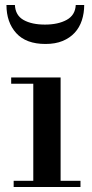

<svg xmlns="http://www.w3.org/2000/svg" viewBox="-20 -753 370 773"><path d="M25 -441H224V-25H304V0H35V-25H114V-416H25ZM40 -733Q42 -691 75 -672.5Q108 -654 161 -654Q214 -654 248.5 -673Q283 -692 285 -733H319Q319 -700 309.5 -671Q300 -642 280.5 -621Q261 -600 232 -588Q203 -576 163 -576Q85 -576 45.5 -619.5Q6 -663 6 -733Z"/></svg>

Font: Libre Bodoni
Style: Regular
Weight: 400
Designer: Pablo Impallari, Rodrigo Fuenzalida
Foundry: Pablo Impallari, Rodrigo Fuenzalida
Version: Version 1.001; ttfautohint (v1.5.65-e2d9)